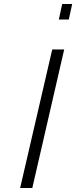

<svg xmlns="http://www.w3.org/2000/svg" viewBox="-20 -943 382 963"><path d="M292 -923H342L325 -845H275ZM242 -695H302L142 0H81Z"/></svg>

Font: Cairo Light
Style: Italic
Weight: 300
Italic angle: -13°
Designer: Mohamed Gaber, Accademia di Belle Arti di Urbino and others
Foundry: Kief Type Foundry, Accademia di Belle Arti di Urbino and others
Version: Version 3.011